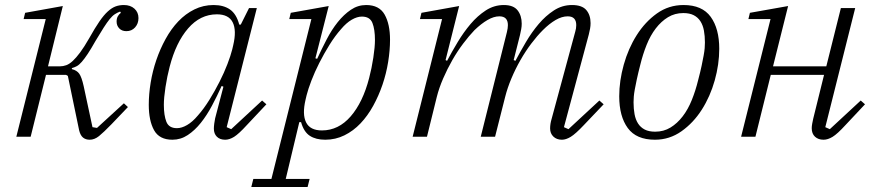

<svg xmlns="http://www.w3.org/2000/svg" viewBox="-20 -544 3478 764"><path d="M337 12Q321 12 310.5 3.5Q300 -5 295 -25L250 -242L243 -246H163L102 0H45L162 -468H74L80 -493L230 -520L171 -280H218Q231 -280 243.5 -284.5Q256 -289 269.5 -301.5Q283 -314 299 -335.5Q315 -357 335 -392Q358 -433 375.5 -458.5Q393 -484 409 -498.5Q425 -513 440 -518.5Q455 -524 473 -524Q499 -524 515 -509.5Q531 -495 531 -472Q531 -450 517.5 -435Q504 -420 483 -420Q465 -420 454.5 -431Q444 -442 444 -458Q444 -471 449 -479.5Q454 -488 461 -493L458 -498Q447 -494 437 -487.5Q427 -481 416.5 -468Q406 -455 392.5 -434Q379 -413 360 -381Q342 -349 329 -329.5Q316 -310 305.5 -298Q295 -286 286 -281Q277 -276 266 -273V-269Q286 -264 295.5 -250.5Q305 -237 313 -201L348 -38L366 -35L473 -133L489 -118L424 -50Q392 -17 374 -2.5Q356 12 337 12Z M666 12Q614 12 593 -26Q572 -64 572 -127Q572 -169 579.5 -215Q587 -261 602 -305Q617 -349 639 -389Q661 -429 689.5 -459Q718 -489 753.5 -506.5Q789 -524 830 -524Q870 -524 895.5 -506Q921 -488 932 -446H938L971 -512H1002L882 -38L900 -30L1023 -144L1040 -129L962 -46Q930 -11 911.5 0.5Q893 12 876 12Q855 12 843 0Q831 -12 831 -32Q831 -40 832.5 -52Q834 -64 836 -73L869 -199L862 -202Q844 -162 823.5 -123.5Q803 -85 779 -55Q755 -25 727 -6.5Q699 12 666 12ZM684 -34Q703 -34 724.5 -46.5Q746 -59 767 -84Q791 -111 813 -146.5Q835 -182 853.5 -218.5Q872 -255 885 -289Q898 -323 904 -347L908 -364Q922 -423 906 -455Q890 -487 843 -487Q777 -487 728.5 -431Q680 -375 655 -278Q645 -240 638.5 -197.5Q632 -155 632 -127Q632 -85 642 -59.5Q652 -34 684 -34Z M988 168H1060L1219 -468H1131L1137 -493L1288 -520L1235 -312L1242 -310Q1260 -349 1280 -387.5Q1300 -426 1324 -456Q1348 -486 1376 -505Q1404 -524 1437 -524Q1489 -524 1510.5 -486Q1532 -448 1532 -386Q1532 -344 1524.5 -297.5Q1517 -251 1502 -207Q1487 -163 1465 -123Q1443 -83 1414.5 -53Q1386 -23 1350.5 -5.5Q1315 12 1274 12Q1237 12 1213 -3.5Q1189 -19 1178 -58H1171L1117 168H1212L1204 200H980ZM1261 -25Q1327 -25 1375.5 -81Q1424 -137 1449 -234Q1459 -272 1465.5 -314.5Q1472 -357 1472 -385Q1472 -427 1462 -452.5Q1452 -478 1420 -478Q1401 -478 1379.5 -465.5Q1358 -453 1337 -428Q1313 -401 1291 -365.5Q1269 -330 1250.5 -293.5Q1232 -257 1219 -223Q1206 -189 1200 -165L1196 -148Q1182 -89 1198 -57Q1214 -25 1261 -25Z M2216 12Q2195 12 2182 -0.5Q2169 -13 2169 -33Q2169 -51 2175 -71L2269 -418Q2273 -431 2273 -444Q2273 -479 2239 -479Q2216 -479 2191 -464.5Q2166 -450 2140 -424Q2117 -401 2094 -370.5Q2071 -340 2051 -305Q2031 -270 2015 -232Q1999 -194 1990 -158L1950 0H1893L1997 -416Q2001 -432 2001 -444Q2001 -479 1967 -479Q1945 -479 1920 -464.5Q1895 -450 1868 -424Q1846 -401 1823 -370.5Q1800 -340 1780 -305Q1760 -270 1743.5 -232Q1727 -194 1718 -158L1679 0H1622L1739 -468H1651L1657 -493L1807 -520L1753 -305L1759 -302Q1778 -338 1801.5 -377Q1825 -416 1852.5 -448.5Q1880 -481 1913 -502.5Q1946 -524 1985 -524Q2023 -524 2039.5 -503Q2056 -482 2056 -450Q2056 -439 2054 -428Q2052 -417 2049 -404L2024 -305L2031 -302Q2050 -338 2073 -377Q2096 -416 2123.5 -448.5Q2151 -481 2184 -502.5Q2217 -524 2256 -524Q2296 -524 2313 -504Q2330 -484 2330 -452Q2330 -441 2328 -430Q2326 -419 2323 -407L2224 -38L2242 -30L2365 -144L2382 -129L2303 -46Q2270 -11 2251 0.5Q2232 12 2216 12Z M2587 -20Q2621 -20 2648 -36.5Q2675 -53 2696.5 -81Q2718 -109 2733 -146.5Q2748 -184 2758 -225Q2767 -259 2772 -283Q2777 -307 2780 -323.5Q2783 -340 2784 -352Q2785 -364 2785 -375Q2785 -401 2781 -422.5Q2777 -444 2767 -459.5Q2757 -475 2740.5 -483.5Q2724 -492 2699 -492Q2665 -492 2638 -475.5Q2611 -459 2589.5 -431Q2568 -403 2553 -365.5Q2538 -328 2528 -287Q2519 -252 2514 -228.5Q2509 -205 2506 -188.5Q2503 -172 2502 -160Q2501 -148 2501 -137Q2501 -111 2505 -89.5Q2509 -68 2519 -52.5Q2529 -37 2545.5 -28.5Q2562 -20 2587 -20ZM2586 12Q2512 12 2478 -34.5Q2444 -81 2444 -161Q2444 -222 2462 -286.5Q2480 -351 2513.5 -404Q2547 -457 2594 -490.5Q2641 -524 2700 -524Q2774 -524 2808 -477Q2842 -430 2842 -350Q2842 -288 2824 -224Q2806 -160 2772.5 -107.5Q2739 -55 2691.5 -21.5Q2644 12 2586 12Z M3257 12Q3236 12 3223 0Q3210 -12 3210 -34Q3210 -42 3212 -52.5Q3214 -63 3216 -72L3259 -246H3047L2986 0H2929L3046 -468H2958L2964 -493L3116 -520L3056 -280H3268L3326 -512H3383L3264 -38L3282 -30L3405 -144L3422 -129L3344 -46Q3312 -11 3293 0.5Q3274 12 3257 12Z"/></svg>

Font: IBM Plex Serif Light
Style: Italic
Weight: 300
Italic angle: -14°
Designer: Mike Abbink, Paul van der Laan, Pieter van Rosmalen
Foundry: Bold Monday
Version: Version 3.001